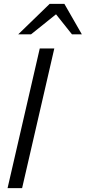

<svg xmlns="http://www.w3.org/2000/svg" viewBox="-20 -970 442 990"><path d="M19 0 185 -720H260L94 0ZM74 -793 236 -950H312L402 -793H351L242 -930H311L140 -793Z"/></svg>

Font: Instrument Sans SemiCondensed
Style: Italic
Weight: 400
Width: 4
Italic angle: -13°
Designer: Rodrigo Fuenzalida
Foundry: fragTYPE
Version: Version 1.000;gftools[0.9.28]